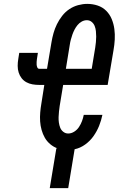

<svg xmlns="http://www.w3.org/2000/svg" viewBox="-20 -763 640 988"><path d="M236 205 270 0H275Q255 -7 238 -21.5Q221 -36 210.5 -54.5Q200 -73 194 -94.5Q188 -116 186.5 -138.5Q185 -161 187 -184.5Q189 -208 193 -231L208 -326H182Q164 -326 147 -329Q130 -332 115.5 -340Q101 -348 91 -361Q81 -374 76 -390Q71 -406 71 -424Q71 -442 74 -459L79 -491H175L170 -459Q169 -452 168.5 -444.5Q168 -437 168.5 -430Q169 -423 172 -416Q175 -409 182 -409H222L245 -546Q249 -570 255.5 -593Q262 -616 273 -638.5Q284 -661 300 -681.5Q316 -702 337 -716Q358 -730 382 -736.5Q406 -743 429 -743Q457 -743 482.5 -734.5Q508 -726 526.5 -707.5Q545 -689 555 -664.5Q565 -640 568.5 -613.5Q572 -587 570.5 -559.5Q569 -532 564 -504L534 -326H305L287 -217Q285 -203 283.5 -189Q282 -175 281.5 -160.5Q281 -146 283 -132Q285 -118 290 -105.5Q295 -93 306 -84.5Q317 -76 331 -76Q347 -76 362 -85.5Q377 -95 386.5 -109.5Q396 -124 402 -140Q408 -156 411 -172H507Q501 -143 490 -115.5Q479 -88 461.5 -63Q444 -38 418.5 -19.5Q393 -1 364 5L331 205ZM319 -409H452L470 -518Q472 -532 473.5 -546Q475 -560 475 -574.5Q475 -589 473.5 -603Q472 -617 467 -629.5Q462 -642 451.5 -650.5Q441 -659 427 -659Q413 -659 400.5 -652Q388 -645 379 -634Q370 -623 363.5 -610.5Q357 -598 352.5 -585Q348 -572 344.5 -559Q341 -546 339 -532Z"/></svg>

Font: Iosevka Curly MdExObl
Style: Regular
Weight: 500
Width: 7
Italic angle: -9°
Monospace: yes
Designer: Belleve Invis
Foundry: Belleve Invis
Version: Version 11.1.0; ttfautohint (v1.8.3)